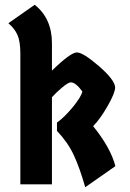

<svg xmlns="http://www.w3.org/2000/svg" viewBox="-20 -770 543 802"><path d="M197 0H65V-546Q65 -597 53 -624Q41 -651 15 -673L125 -750Q197 -693 197 -589V-475Q275 -551 301 -551Q327 -551 393 -494Q459 -437 461 -405Q461 -382 429.5 -327Q398 -272 369 -243Q442 -153 462 -76L336 12Q313 -69 288 -122.5Q263 -176 218 -223V-258Q249 -280 284 -322.5Q319 -365 324 -388Q296 -426 276 -426Q265 -426 239.5 -404.5Q214 -383 197 -364Z"/></svg>

Font: Germania One
Style: Regular
Weight: 400
Designer: John Vargas Beltran
Foundry: John Vargas Beltran
Version: Version 1.001